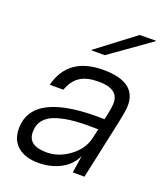

<svg xmlns="http://www.w3.org/2000/svg" viewBox="-142 -850 809 956"><g transform="rotate(20 262.5 -372.0)"><path d="M322 -532Q497 -532 497 -408Q497 -380 482 -311L415 0H353L367 -92Q344 -41 292 -13.5Q240 14 174 14Q106 14 66 -19Q26 -52 26 -114Q26 -314 411 -303L417 -330Q426 -371 426 -395Q426 -469 320 -469Q259 -469 223 -446Q187 -423 168 -371H96Q137 -532 322 -532ZM97 -121Q97 -49 195 -49Q259 -49 315.5 -90.5Q372 -132 387 -192L399 -245Q329 -247 277.5 -243Q226 -239 183.5 -226Q141 -213 119 -187Q97 -161 97 -121ZM232 -603 233 -606 432 -757 518 -758 516 -754 303 -603Z"/></g></svg>

Font: Nacelle Light
Style: Italic
Weight: 300
Italic angle: -12°
Designer: Sora Sagano
Foundry: Sora Sagano
Version: Version 1.000;FEAKit 1.0